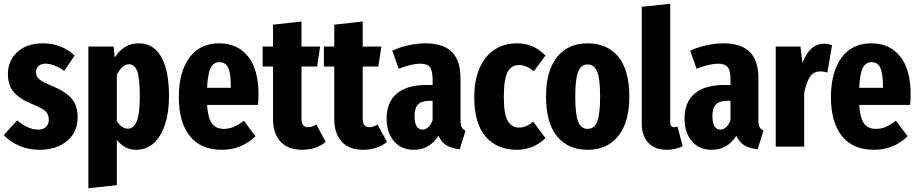

<svg xmlns="http://www.w3.org/2000/svg" viewBox="-22 -778 4874 1019"><path d="M374 -483 319 -402Q264 -440 220 -440Q196 -440 182.5 -428Q169 -416 169 -395Q169 -372 186 -357.5Q203 -343 259 -320Q326 -292 358 -255Q390 -218 390 -156Q390 -76 333.5 -29.5Q277 17 187 17Q131 17 82 -3.5Q33 -24 -2 -61L69 -139Q129 -90 179 -90Q206 -90 221.5 -104Q237 -118 237 -143Q237 -171 219.5 -187.5Q202 -204 148 -226Q80 -254 50 -290.5Q20 -327 20 -384Q20 -456 70 -502Q120 -548 207 -548Q256 -548 299 -531Q342 -514 374 -483Z M875 -267Q875 -181 853.5 -116.5Q832 -52 793 -17.5Q754 17 701 17Q639 17 598 -36V205L447 221V-531H581L587 -473Q613 -512 644 -530Q675 -548 715 -548Q793 -548 834 -475.5Q875 -403 875 -267ZM720 -265Q720 -364 706 -400.5Q692 -437 663 -437Q627 -437 598 -381V-136Q623 -95 657 -95Q687 -95 703.5 -134Q720 -173 720 -265Z M1347 -221H1077Q1082 -149 1103.5 -121.5Q1125 -94 1166 -94Q1193 -94 1218 -104.5Q1243 -115 1272 -137L1334 -55Q1260 17 1155 17Q1043 17 985 -56.5Q927 -130 927 -262Q927 -394 982.5 -471Q1038 -548 1141 -548Q1239 -548 1294.5 -478.5Q1350 -409 1350 -276Q1350 -244 1347 -221ZM1203 -319Q1203 -387 1189.5 -417.5Q1176 -448 1142 -448Q1112 -448 1096.5 -418.5Q1081 -389 1077 -312H1203Z M1707 -25Q1682 -4 1649 6.5Q1616 17 1582 17Q1505 17 1466 -27Q1427 -71 1427 -145V-425H1372V-531H1427V-647L1578 -664V-531H1677L1661 -425H1578V-146Q1578 -103 1614 -103Q1634 -103 1657 -117Z M2032 -25Q2007 -4 1974 6.5Q1941 17 1907 17Q1830 17 1791 -27Q1752 -71 1752 -145V-425H1697V-531H1752V-647L1903 -664V-531H2002L1986 -425H1903V-146Q1903 -103 1939 -103Q1959 -103 1982 -117Z M2449 -85 2418 14Q2375 10 2347.5 -6.5Q2320 -23 2305 -58Q2259 17 2174 17Q2108 17 2069 -28.5Q2030 -74 2030 -149Q2030 -236 2084 -281.5Q2138 -327 2242 -327H2274V-355Q2274 -403 2259.5 -421.5Q2245 -440 2208 -440Q2162 -440 2094 -413L2060 -509Q2101 -528 2147.5 -538Q2194 -548 2236 -548Q2330 -548 2376 -502.5Q2422 -457 2422 -363V-141Q2422 -116 2428 -104Q2434 -92 2449 -85ZM2274 -140V-243H2256Q2215 -243 2196.5 -223.5Q2178 -204 2178 -162Q2178 -127 2189 -108.5Q2200 -90 2220 -90Q2237 -90 2251 -103Q2265 -116 2274 -140Z M2873 -483 2811 -400Q2770 -433 2733 -433Q2692 -433 2672 -395.5Q2652 -358 2652 -262Q2652 -171 2673 -136Q2694 -101 2732 -101Q2752 -101 2769 -108Q2786 -115 2808 -132L2873 -45Q2808 17 2723 17Q2615 17 2555 -53.5Q2495 -124 2495 -261Q2495 -350 2522.5 -414.5Q2550 -479 2601 -513.5Q2652 -548 2721 -548Q2767 -548 2804 -532Q2841 -516 2873 -483Z M3318 -265Q3318 -130 3259.5 -56.5Q3201 17 3097 17Q2993 17 2934.5 -54.5Q2876 -126 2876 -266Q2876 -403 2934.5 -475.5Q2993 -548 3097 -548Q3201 -548 3259.5 -477Q3318 -406 3318 -265ZM3031 -266Q3031 -170 3046.5 -132Q3062 -94 3097 -94Q3132 -94 3147.5 -132.5Q3163 -171 3163 -265Q3163 -360 3147.5 -398Q3132 -436 3097 -436Q3062 -436 3046.5 -397.5Q3031 -359 3031 -266Z M3384 -121V-742L3535 -758V-128Q3535 -103 3556 -103Q3562 -103 3574 -106L3601 -2Q3585 6 3563 11.5Q3541 17 3517 17Q3454 17 3419 -20Q3384 -57 3384 -121Z M4030 -85 3999 14Q3956 10 3928.5 -6.5Q3901 -23 3886 -58Q3840 17 3755 17Q3689 17 3650 -28.5Q3611 -74 3611 -149Q3611 -236 3665 -281.5Q3719 -327 3823 -327H3855V-355Q3855 -403 3840.5 -421.5Q3826 -440 3789 -440Q3743 -440 3675 -413L3641 -509Q3682 -528 3728.5 -538Q3775 -548 3817 -548Q3911 -548 3957 -502.5Q4003 -457 4003 -363V-141Q4003 -116 4009 -104Q4015 -92 4030 -85ZM3855 -140V-243H3837Q3796 -243 3777.5 -223.5Q3759 -204 3759 -162Q3759 -127 3770 -108.5Q3781 -90 3801 -90Q3818 -90 3832 -103Q3846 -116 3855 -140Z M4394 -538 4369 -393Q4351 -399 4332 -399Q4295 -399 4276.5 -370.5Q4258 -342 4246 -285V0H4095V-531H4226L4237 -444Q4275 -546 4352 -546Q4373 -546 4394 -538Z M4808 -221H4538Q4543 -149 4564.5 -121.5Q4586 -94 4627 -94Q4654 -94 4679 -104.5Q4704 -115 4733 -137L4795 -55Q4721 17 4616 17Q4504 17 4446 -56.5Q4388 -130 4388 -262Q4388 -394 4443.5 -471Q4499 -548 4602 -548Q4700 -548 4755.5 -478.5Q4811 -409 4811 -276Q4811 -244 4808 -221ZM4664 -319Q4664 -387 4650.5 -417.5Q4637 -448 4603 -448Q4573 -448 4557.5 -418.5Q4542 -389 4538 -312H4664Z"/></svg>

Font: Fira Sans Extra Condensed
Style: Bold
Weight: 700
Width: 1
Designer: Carrois Corporate & Edenspiekermann AG
Foundry: Carrois Corporate GbR & Edenspiekermann AG
Version: Version 4.203